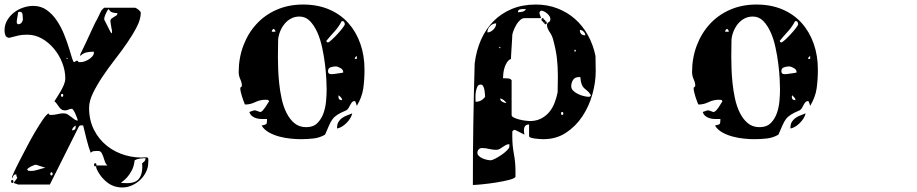

<svg xmlns="http://www.w3.org/2000/svg" viewBox="-27 -587 4047 847"><path d="M567 -553Q573 -553 583.5 -544.5Q594 -536 594 -530Q594 -503 577 -469.5Q560 -436 535 -399.5Q510 -363 480 -324.5Q450 -286 425 -248.5Q400 -211 383 -176Q366 -141 366 -111Q366 -57 387.5 -14.5Q409 28 445 56.5Q481 85 526.5 98Q572 111 620 107Q628 108 627.5 118Q627 128 627 131Q627 152 617 172Q607 192 591 207Q575 222 554.5 231Q534 240 513 240Q474 240 445 217Q416 194 400 160L397 150V145Q395 147 393 147Q388 147 388 140Q388 133 393 133Q397 133 398 136.5Q399 140 398 143H447Q439 136 435.5 125Q432 114 428.5 104Q425 94 420.5 86.5Q416 79 406 79Q398 79 389 79.5Q380 80 373 87Q363 60 354.5 26Q346 -8 340 -33Q338 -34 333 -34Q328 -34 325.5 -33Q323 -32 320 -27L193 227H53L33 220Q43 207 46 202.5Q49 198 49 196.5Q49 195 47 193Q45 191 45 182Q37 182 33.5 186.5Q30 191 27 200Q26 198 26 193Q26 192 35 172Q44 152 59 123Q74 94 92 59.5Q110 25 128 -5.5Q146 -36 161.5 -58.5Q177 -81 187 -87Q189 -81 192 -80.5Q195 -80 199 -80Q213 -80 226.5 -83.5Q240 -87 254 -87Q264 -87 272 -82Q280 -77 287.5 -71Q295 -65 302 -60Q309 -55 316 -55Q316 -58 313 -66.5Q310 -75 306 -84Q302 -93 297.5 -100Q293 -107 291 -107Q282 -107 275 -103.5Q268 -100 260 -100Q250 -100 244 -104.5Q238 -109 233.5 -115Q229 -121 224.5 -128Q220 -135 213 -140Q217 -147 225 -159Q233 -171 241 -185Q249 -199 255 -213.5Q261 -228 261 -241Q261 -275 248 -309Q235 -343 212 -371Q189 -399 158.5 -416.5Q128 -434 93 -434Q71 -434 55 -430.5Q39 -427 13 -420Q0 -422 -3.5 -432Q-7 -442 -7 -453Q-7 -477 4.5 -497Q16 -517 34.5 -531.5Q53 -546 75.5 -553.5Q98 -561 119 -561Q154 -561 179.5 -542.5Q205 -524 223.5 -496.5Q242 -469 255 -437Q268 -405 276.5 -377.5Q285 -350 290.5 -331.5Q296 -313 300 -313Q301 -313 306.5 -316.5Q312 -320 313 -320Q314 -320 316.5 -317Q319 -314 320 -313H330Q337 -313 347 -316.5Q357 -320 366 -326Q375 -332 381 -339Q387 -346 387 -353V-359Q370 -359 355 -356Q340 -353 327 -340V-347Q341 -375 353 -401Q364 -424 374.5 -447.5Q385 -471 393 -487Q396 -492 400.5 -500.5Q405 -509 409 -517.5Q413 -526 416 -532.5Q419 -539 420 -540Q422 -543 427 -548Q432 -553 433 -553ZM467 -453Q466 -455 465 -461Q464 -467 463 -473.5Q462 -480 461 -486Q460 -492 460 -493Q460 -501 465 -505Q470 -509 475.5 -512Q481 -515 486 -518.5Q491 -522 491 -529Q481 -529 469.5 -532Q458 -535 453 -547Q449 -545 445.5 -538.5Q442 -532 439 -525Q435 -517 433 -507V-500Q435 -497 438.5 -489.5Q442 -482 446.5 -473.5Q451 -465 454.5 -457.5Q458 -450 460 -447Q462 -442 467 -440ZM47 -487Q47 -483 50 -482Q51 -481 53 -480Q63 -480 68.5 -487.5Q74 -495 74 -503Q74 -511 72.5 -523Q71 -535 60 -535Q57 -535 53 -533Q53 -531 52 -525.5Q51 -520 50 -513.5Q49 -507 48 -501.5Q47 -496 47 -493ZM267 -333V-327H273ZM247 -160Q252 -160 252 -166.5Q252 -173 247 -173Q242 -173 242 -166.5Q242 -160 247 -160ZM307 -33Q301 -30 296 -24.5Q291 -19 291 -12Q307 -12 307 -27ZM615 111Q603 111 590.5 112.5Q578 114 567 120Q564 147 554 165.5Q544 184 533.5 195.5Q523 207 515 212.5Q507 218 507 220L533 221Q575 221 589.5 196.5Q604 172 600 133Q606 129 610.5 124Q615 119 615 111ZM133 140H127Q123 141 110.5 147Q98 153 93 160Q95 166 100 166.5Q105 167 110 167Q125 167 141.5 161.5Q158 156 173 153ZM200 187Q205 187 205 180Q205 173 200 173Q195 173 195 180Q195 187 200 187ZM27 220Q22 220 22 213.5Q22 207 27 207Q32 207 32 213.5Q32 220 27 220Z M1040 -210Q1040 -222 1033 -237.5Q1026 -253 1026 -269Q1026 -331 1046.5 -385.5Q1067 -440 1104 -480.5Q1141 -521 1193.5 -544Q1246 -567 1310 -567Q1374 -567 1424.5 -545.5Q1475 -524 1509.5 -485.5Q1544 -447 1562.5 -394.5Q1581 -342 1581 -280Q1581 -235 1575.5 -196.5Q1570 -158 1547 -120Q1547 -122 1544 -130Q1541 -138 1540 -140Q1540 -141 1537 -141Q1530 -141 1525.5 -135.5Q1521 -130 1517.5 -123Q1514 -116 1510 -109.5Q1506 -103 1500 -100Q1476 -90 1462.5 -81.5Q1449 -73 1440.5 -62Q1432 -51 1425 -34.5Q1418 -18 1407 7Q1383 21 1355 24Q1327 27 1300 27Q1280 27 1255 24.5Q1230 22 1205.5 15.5Q1181 9 1160 -2.5Q1139 -14 1127 -33Q1147 -37 1149 -41.5Q1151 -46 1151 -62Q1140 -62 1128 -62Q1116 -62 1105 -65Q1094 -68 1085.5 -74.5Q1077 -81 1073 -93L1093 -100H1100Q1102 -100 1110 -96.5Q1118 -93 1120 -93Q1126 -93 1132 -99.5Q1138 -106 1143.5 -114Q1149 -122 1153.5 -130Q1158 -138 1160 -140Q1158 -146 1153.5 -146.5Q1149 -147 1144 -147Q1121 -147 1099 -136.5Q1077 -126 1057 -126Q1054 -126 1053 -127Q1051 -132 1047.5 -141Q1044 -150 1041 -160Q1038 -170 1035.5 -180Q1033 -190 1033 -197V-200Q1034 -201 1037 -203.5Q1040 -206 1040 -207ZM1414 -192Q1414 -208 1412.5 -238.5Q1411 -269 1406.5 -305Q1402 -341 1394 -378Q1386 -415 1372.5 -445Q1359 -475 1340 -494.5Q1321 -514 1294 -514Q1274 -514 1257.5 -505.5Q1241 -497 1229 -482.5Q1217 -468 1209.5 -450Q1202 -432 1200 -413L1199 -337Q1199 -317 1200 -286Q1201 -255 1204.5 -220.5Q1208 -186 1215.5 -151.5Q1223 -117 1237 -89Q1251 -61 1272 -43.5Q1293 -26 1324 -26Q1355 -26 1373 -44Q1391 -62 1400 -87.5Q1409 -113 1411.5 -141.5Q1414 -170 1414 -192ZM1494 -480Q1494 -485 1491.5 -489.5Q1489 -494 1483 -494Q1481 -494 1480 -493Q1467 -468 1449 -448.5Q1431 -429 1413 -407Q1413 -400 1420 -400Q1424 -400 1436 -411Q1448 -422 1461 -436Q1474 -450 1484 -463Q1494 -476 1494 -480ZM1188 -447Q1188 -455 1180 -460Q1172 -455 1172 -447ZM1547 -340Q1538 -335 1538 -327H1547ZM1487 -270Q1487 -280 1474.5 -287Q1462 -294 1454 -294Q1443 -294 1431.5 -290Q1420 -286 1420 -273Q1420 -260 1433 -260H1440Q1443 -260 1449.5 -261Q1456 -262 1463.5 -263Q1471 -264 1477.5 -265Q1484 -266 1487 -267ZM1482 -145Q1482 -152 1477 -157.5Q1472 -163 1467 -167Q1466 -164 1466 -160Q1466 -145 1482 -145ZM1460 -23Q1460 -39 1466 -49Q1472 -59 1481.5 -66Q1491 -73 1503 -77.5Q1515 -82 1527 -87Q1522 -65 1501.5 -44.5Q1481 -24 1460 -20Z M2247 193Q2244 200 2219 206.5Q2194 213 2162.5 218Q2131 223 2101 226Q2071 229 2059 229Q2059 94 2061 -39Q2063 -172 2067 -307Q2074 -364 2095 -411.5Q2116 -459 2150 -493.5Q2184 -528 2231 -547.5Q2278 -567 2337 -567Q2388 -567 2432 -550Q2476 -533 2510 -503Q2544 -473 2567 -431Q2590 -389 2600 -340L2601 -273Q2601 -223 2586 -170Q2571 -117 2542 -73.5Q2513 -30 2470 -1.5Q2427 27 2370 27Q2367 27 2356.5 26.5Q2346 26 2335 24.5Q2324 23 2315.5 20.5Q2307 18 2307 13V-38Q2290 -38 2286 -24Q2282 -10 2287 7L2247 -13Q2246 -14 2243 -14Q2240 -14 2240 -13Q2236 -12 2233 -7V17Q2233 55 2240 92Q2247 129 2247 167ZM2280 -547Q2272 -547 2265 -545Q2258 -543 2258 -533Q2267 -533 2278 -535.5Q2289 -538 2293 -547ZM2230 -80Q2230 -73 2240.5 -68Q2251 -63 2265 -59.5Q2279 -56 2292 -54.5Q2305 -53 2310 -53Q2338 -53 2359 -63.5Q2380 -74 2395 -91.5Q2410 -109 2419 -132Q2428 -155 2433 -180L2434 -250Q2434 -296 2429.5 -332.5Q2425 -369 2413 -413Q2409 -429 2397.5 -446Q2386 -463 2386 -477Q2386 -485 2393.5 -489Q2401 -493 2401 -503Q2401 -515 2386.5 -527.5Q2372 -540 2360 -540Q2359 -540 2356.5 -537.5Q2354 -535 2353 -533V-527L2360 -507H2287Q2277 -507 2267.5 -498.5Q2258 -490 2251 -478Q2244 -466 2239 -453.5Q2234 -441 2233 -433Q2233 -427 2232 -412Q2231 -397 2230 -380Q2229 -363 2228 -348Q2227 -333 2227 -327Q2217 -323 2210 -312.5Q2203 -302 2199 -289.5Q2195 -277 2193.5 -264Q2192 -251 2192 -242Q2195 -242 2206 -241.5Q2217 -241 2220 -240Q2222 -240 2226 -237Q2230 -234 2230 -233ZM2373 -500Q2380 -500 2378 -493H2380Q2385 -493 2385 -486.5Q2385 -480 2380 -480Q2373 -480 2375 -487H2373Q2368 -487 2368 -493H2367Q2362 -493 2362 -500Q2362 -507 2367 -507Q2372 -507 2372 -500ZM2162 -484Q2147 -484 2135 -472Q2123 -460 2123 -444Q2137 -444 2149.5 -456.5Q2162 -469 2162 -484ZM2555 -431Q2555 -440 2547.5 -447.5Q2540 -455 2531 -455Q2531 -431 2555 -431ZM2180 -380H2173L2180 -373ZM2513 -367H2507V-360H2513ZM2573 -160Q2578 -162 2580 -167Q2571 -181 2563 -187Q2555 -193 2549 -199Q2543 -205 2539 -215Q2535 -225 2533 -247H2527Q2509 -247 2501 -234.5Q2493 -222 2493 -207Q2493 -195 2502 -186.5Q2511 -178 2523.5 -172Q2536 -166 2549 -163Q2562 -160 2570 -160ZM2113 -160Q2113 -161 2112.5 -169.5Q2112 -178 2110.5 -188Q2109 -198 2105 -206Q2101 -214 2094 -214Q2083 -214 2078.5 -204Q2074 -194 2072 -181Q2070 -168 2070.5 -155.5Q2071 -143 2071 -138Q2097 -138 2113 -160ZM2207 -133Q2202 -140 2195 -145.5Q2188 -151 2180 -153V-150Q2180 -143 2189 -138Q2198 -133 2203 -133ZM2453 -80Q2458 -80 2458 -86.5Q2458 -93 2453 -93Q2448 -93 2448 -86.5Q2448 -80 2453 -80ZM2220 49Q2211 49 2204 53Q2197 57 2190.5 61.5Q2184 66 2177.5 70Q2171 74 2162 74Q2146 74 2130.5 70Q2115 66 2099 66Q2091 66 2085 72Q2079 78 2079 87Q2079 95 2086 101.5Q2093 108 2102.5 112Q2112 116 2121.5 118Q2131 120 2137 120Q2144 120 2157.5 113Q2171 106 2185 96.5Q2199 87 2209.5 76.5Q2220 66 2220 60Z M3040 -210Q3040 -222 3033 -237.5Q3026 -253 3026 -269Q3026 -331 3046.5 -385.5Q3067 -440 3104 -480.5Q3141 -521 3193.5 -544Q3246 -567 3310 -567Q3374 -567 3424.5 -545.5Q3475 -524 3509.5 -485.5Q3544 -447 3562.5 -394.5Q3581 -342 3581 -280Q3581 -235 3575.5 -196.5Q3570 -158 3547 -120Q3547 -122 3544 -130Q3541 -138 3540 -140Q3540 -141 3537 -141Q3530 -141 3525.5 -135.5Q3521 -130 3517.5 -123Q3514 -116 3510 -109.5Q3506 -103 3500 -100Q3476 -90 3462.5 -81.5Q3449 -73 3440.5 -62Q3432 -51 3425 -34.5Q3418 -18 3407 7Q3383 21 3355 24Q3327 27 3300 27Q3280 27 3255 24.5Q3230 22 3205.5 15.5Q3181 9 3160 -2.5Q3139 -14 3127 -33Q3147 -37 3149 -41.5Q3151 -46 3151 -62Q3140 -62 3128 -62Q3116 -62 3105 -65Q3094 -68 3085.5 -74.5Q3077 -81 3073 -93L3093 -100H3100Q3102 -100 3110 -96.5Q3118 -93 3120 -93Q3126 -93 3132 -99.5Q3138 -106 3143.5 -114Q3149 -122 3153.5 -130Q3158 -138 3160 -140Q3158 -146 3153.5 -146.5Q3149 -147 3144 -147Q3121 -147 3099 -136.5Q3077 -126 3057 -126Q3054 -126 3053 -127Q3051 -132 3047.5 -141Q3044 -150 3041 -160Q3038 -170 3035.5 -180Q3033 -190 3033 -197V-200Q3034 -201 3037 -203.5Q3040 -206 3040 -207ZM3414 -192Q3414 -208 3412.5 -238.5Q3411 -269 3406.5 -305Q3402 -341 3394 -378Q3386 -415 3372.5 -445Q3359 -475 3340 -494.5Q3321 -514 3294 -514Q3274 -514 3257.5 -505.5Q3241 -497 3229 -482.5Q3217 -468 3209.5 -450Q3202 -432 3200 -413L3199 -337Q3199 -317 3200 -286Q3201 -255 3204.5 -220.5Q3208 -186 3215.5 -151.5Q3223 -117 3237 -89Q3251 -61 3272 -43.5Q3293 -26 3324 -26Q3355 -26 3373 -44Q3391 -62 3400 -87.5Q3409 -113 3411.5 -141.5Q3414 -170 3414 -192ZM3494 -480Q3494 -485 3491.5 -489.5Q3489 -494 3483 -494Q3481 -494 3480 -493Q3467 -468 3449 -448.5Q3431 -429 3413 -407Q3413 -400 3420 -400Q3424 -400 3436 -411Q3448 -422 3461 -436Q3474 -450 3484 -463Q3494 -476 3494 -480ZM3188 -447Q3188 -455 3180 -460Q3172 -455 3172 -447ZM3547 -340Q3538 -335 3538 -327H3547ZM3487 -270Q3487 -280 3474.5 -287Q3462 -294 3454 -294Q3443 -294 3431.5 -290Q3420 -286 3420 -273Q3420 -260 3433 -260H3440Q3443 -260 3449.5 -261Q3456 -262 3463.5 -263Q3471 -264 3477.5 -265Q3484 -266 3487 -267ZM3482 -145Q3482 -152 3477 -157.5Q3472 -163 3467 -167Q3466 -164 3466 -160Q3466 -145 3482 -145ZM3460 -23Q3460 -39 3466 -49Q3472 -59 3481.5 -66Q3491 -73 3503 -77.5Q3515 -82 3527 -87Q3522 -65 3501.5 -44.5Q3481 -24 3460 -20Z"/></svg>

Font: Genkaimincho
Style: Regular
Weight: 800
Designer: Dr. Ken Lunde (project architect, glyph set definition & overall production); Masataka HATTORI \u670D \u90E8 \u6B63 \u8C
Foundry: Adobe Systems Incorporated
Version: Version 1.00